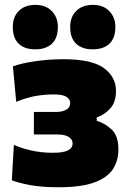

<svg xmlns="http://www.w3.org/2000/svg" viewBox="-20 -757 532 788"><path d="M220 11.5Q150 11.5 103 2.5Q56 -6.5 28.5 -17L37 -162.5Q62 -150.5 104.8 -140.2Q147.5 -130 197 -130Q240 -130 259 -139.8Q278 -149.5 278 -168.5Q278 -184.5 262.2 -194.8Q246.5 -205 217 -205H119V-297.5H208.5Q236 -297.5 252 -306.8Q268 -316 268 -334Q268 -350 252.5 -359.8Q237 -369.5 201 -369.5Q166 -369.5 128.8 -363.5Q91.5 -357.5 46.5 -339L33 -484.5Q65.5 -497 123.2 -505.5Q181 -514 239.5 -514Q357 -514 406.5 -477.5Q456 -441 456 -384Q456 -337.5 432.5 -311.8Q409 -286 377 -275V-261Q411.5 -251 438.8 -225Q466 -199 466 -143.5Q466 -98.5 443.8 -63.5Q421.5 -28.5 368 -8.5Q314.5 11.5 220 11.5ZM360.5 -554.5Q317 -554.5 292.5 -577.5Q268 -600.5 268 -647Q268 -687 292.8 -712Q317.5 -737 361.5 -737Q404.5 -737 429 -711Q453.5 -685 453.5 -647Q453.5 -600.5 429 -577.5Q404.5 -554.5 360.5 -554.5ZM124.5 -554.5Q81 -554.5 56.8 -577.5Q32.5 -600.5 32.5 -647Q32.5 -687 57 -712Q81.5 -737 125.5 -737Q168.5 -737 193 -711Q217.5 -685 217.5 -647Q217.5 -600.5 193 -577.5Q168.5 -554.5 124.5 -554.5Z"/></svg>

Font: Commissioner ExtraBold
Style: Regular
Weight: 800
Designer: Kostas Bartsokas
Foundry: Kostas Bartsokas
Version: Version 1.000; ttfautohint (v1.8.3)